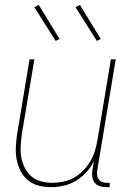

<svg xmlns="http://www.w3.org/2000/svg" viewBox="-20 -765 540 793"><path d="M191 8Q164 8 139 1.5Q114 -5 95 -21Q76 -37 64.5 -60Q53 -83 48.5 -108Q44 -133 45.5 -159.5Q47 -186 51 -213L102 -520H122L70 -210Q67 -186 65.5 -162Q64 -138 68 -115Q72 -92 82.5 -71.5Q93 -51 110 -36.5Q127 -22 149.5 -16Q172 -10 197 -10Q219 -10 242.5 -15Q266 -20 287 -32Q308 -44 325 -62Q342 -80 354 -100.5Q366 -121 372.5 -143.5Q379 -166 383 -189L438 -520H458L381 -58Q380 -49 381.5 -39.5Q383 -30 388.5 -23Q394 -16 403 -13Q412 -10 421 -10H433V8H418Q405 8 392.5 4Q380 0 372 -9.5Q364 -19 361.5 -32Q359 -45 361 -58L368 -100Q356 -75 337 -54Q318 -33 294 -18.5Q270 -4 243 2Q216 8 191 8ZM380 -596 292 -735 310 -745 396 -604ZM210 -596 122 -735 140 -745 226 -604Z"/></svg>

Font: Iosevka Curly Thin
Style: Italic
Weight: 100
Italic angle: -9°
Monospace: yes
Designer: Belleve Invis
Foundry: Belleve Invis
Version: Version 22.1.2; ttfautohint (v1.8.4)